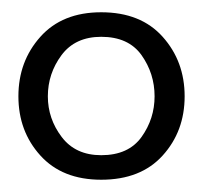

<svg xmlns="http://www.w3.org/2000/svg" viewBox="-20 -775 331 313"><path d="M145 -482Q81.5 -482 45.8 -521.5Q10 -561 10 -618Q10 -675 45.8 -715Q81.5 -755 145 -755Q209.5 -755 245.2 -715Q281 -675 281 -618Q281 -561 245.2 -521.5Q209.5 -482 145 -482ZM145 -522Q189.5 -522 210.8 -551.8Q232 -581.5 232 -618Q232 -655 210.8 -685Q189.5 -715 145 -715Q102.5 -715 80.2 -685Q58 -655 58 -618Q58 -581.5 80.5 -551.8Q103 -522 145 -522Z"/></svg>

Font: Cabin Resolve
Style: Regular-Resolve
Weight: 400
Designer: Pablo Impallari
Foundry: Pablo Impallari. http://www.impallari.com Igino Marini. http://www.ikern.com
Version: Version 3.001